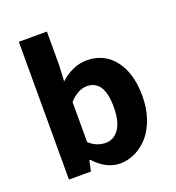

<svg xmlns="http://www.w3.org/2000/svg" viewBox="-133 -829 866 947"><g transform="rotate(-20 300.0 -355.5)"><path d="M337.9 12.2Q265.6 12.2 203.1 -56.2H199.2L187 0H71.8V-723.1H219.2V-543.9L214.8 -462.9Q244.1 -490.7 280.8 -506.8Q317.4 -522.9 353 -522.9Q445.8 -522.9 499.5 -452.9Q553.2 -382.8 553.2 -264.2Q553.2 -200.7 535.2 -147.7Q517.1 -94.7 487.1 -60.3Q457 -25.9 418.5 -6.8Q379.9 12.2 337.9 12.2ZM305.2 -107.9Q348.1 -107.9 375 -146.5Q401.9 -185.1 401.9 -261.2Q401.9 -402.8 311 -402.8Q264.2 -402.8 219.2 -353V-143.1Q256.8 -107.9 305.2 -107.9Z"/></g></svg>

Font: Office Code Pro Bold
Style: Regular
Weight: 700
Designer: Nathan Rutzky & Paul D. Hunt
Foundry: Adobe Systems Incorporated
Version: Version 1.004;PS 001.004;hotconv 1.0.70;makeotf.lib2.5.58329